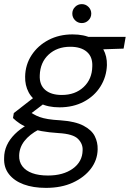

<svg xmlns="http://www.w3.org/2000/svg" viewBox="-49 -680 630 932"><path d="M174 232Q112 232 66 215Q20 198 -5.5 165.5Q-31 133 -29 87Q-29 55 -16 26Q-3 -3 23 -29Q49 -55 87 -76L139 -51Q94 -27 69.5 4.5Q45 36 44 75Q43 105 59.5 127Q76 149 107.5 160.5Q139 172 184 172Q258 172 304.5 138.5Q351 105 352 50Q354 19 330 -5.5Q306 -30 235 -34Q188 -37 153 -43.5Q118 -50 92 -59Q66 -68 47 -80.5Q28 -93 14 -107L18 -131L122 -212L179 -188L75 -109L85 -143Q100 -134 113.5 -126Q127 -118 143.5 -112Q160 -106 184 -102Q208 -98 244 -96Q316 -91 356 -70Q396 -49 411 -19Q426 11 425 45Q424 97 392 139Q360 181 304.5 206.5Q249 232 174 232ZM240 -159Q184 -159 146 -178.5Q108 -198 90 -232Q72 -266 73 -308Q74 -366 104.5 -412.5Q135 -459 186.5 -486Q238 -513 303 -513Q360 -513 397 -493.5Q434 -474 452.5 -440.5Q471 -407 470 -364Q468 -307 438.5 -260Q409 -213 357.5 -186Q306 -159 240 -159ZM251 -219Q316 -219 357 -257.5Q398 -296 399 -358Q401 -404 372.5 -428.5Q344 -453 292 -453Q228 -453 187 -415Q146 -377 144 -314Q142 -268 170.5 -243.5Q199 -219 251 -219ZM371 -438 357 -501H561L551 -444ZM348 -568Q329 -568 315.5 -581.5Q302 -595 302 -614Q302 -633 315.5 -646.5Q329 -660 348 -660Q367 -660 380.5 -646.5Q394 -633 394 -614Q394 -595 380.5 -581.5Q367 -568 348 -568Z"/></svg>

Font: DM Sans 18pt Light
Style: Italic
Weight: 300
Italic angle: -10°
Designer: Colophon Foundry, Jonny Pinhorn
Foundry: Colophon Foundry
Version: Version 4.004;gftools[0.9.30]